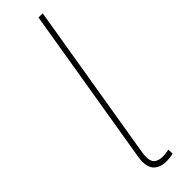

<svg xmlns="http://www.w3.org/2000/svg" viewBox="-254 -727 730 730"><g transform="rotate(-45 110.5 -362.5)"><path d="M152.8 1Q103.5 9.8 77.6 -10.7Q51.8 -31.2 60.5 -85.4L167 -727.5H189.5L83 -85.4Q75.7 -40 95.9 -27.1Q116.2 -14.2 155.3 -22Q158.7 -22.9 158.2 -22.7Q157.7 -22.5 160.6 -22.9L161.6 -1Q159.7 -1 157.5 -0.5Q155.3 0 152.8 1Z"/></g></svg>

Font: Inter 17pt Thin
Style: Italic
Weight: 250
Italic angle: -9.3988°
Version: Version 4.001;git-66647c0bb